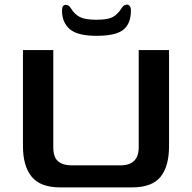

<svg xmlns="http://www.w3.org/2000/svg" viewBox="-20 -806 836 836"><path d="M80 -169V-588H212V-165Q212 -121 233 -103.5Q254 -86 292 -86H504Q584 -86 584 -165V-588H716V-169Q716 -82 679 -36Q642 10 554 10H243Q156 10 118 -36.5Q80 -83 80 -169ZM250 -760Q250 -773 254.5 -779Q259 -785 266 -785Q279 -785 288 -771Q304 -744 327.5 -732Q351 -720 400 -720Q449 -720 470.5 -731.5Q492 -743 510 -771Q519 -786 533 -786Q540 -786 545 -779.5Q550 -773 550 -760Q550 -703 517 -676.5Q484 -650 400 -650Q318 -650 284 -679Q250 -708 250 -760Z"/></svg>

Font: Gold
Style: Regular
Weight: 400
Designer: jaiki
Version: Version 1.000